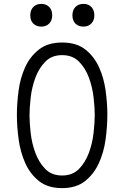

<svg xmlns="http://www.w3.org/2000/svg" viewBox="-20 -959 640 989"><path d="M300 -55Q354 -55 387 -89Q420 -123 438 -172Q456 -221 462 -274.5Q468 -328 468 -367Q468 -405 462 -457.5Q456 -510 438 -559Q420 -608 387 -641.5Q354 -675 300 -675Q246 -675 213 -641Q180 -607 162 -558Q144 -509 138 -456Q132 -403 132 -365Q132 -327 138 -274Q144 -221 162 -172Q180 -123 213 -89Q246 -55 300 -55ZM300 10Q226 10 180.5 -26.5Q135 -63 110 -119Q85 -175 76 -241Q67 -307 67 -367Q67 -425 75.5 -490.5Q84 -556 109 -611.5Q134 -667 180 -703.5Q226 -740 300 -740Q374 -740 419.5 -704Q465 -668 490 -613Q515 -558 524 -492.5Q533 -427 533 -369Q533 -308 524 -241.5Q515 -175 489.5 -119Q464 -63 418.5 -26.5Q373 10 300 10ZM410 -822Q384 -822 368.5 -837.5Q353 -853 353 -880Q353 -907 368.5 -923Q384 -939 410 -939Q435 -939 450.5 -923Q466 -907 466 -880Q466 -854 450.5 -838Q435 -822 410 -822ZM193 -822Q167 -822 151.5 -837.5Q136 -853 136 -880Q136 -907 151.5 -923Q167 -939 193 -939Q218 -939 233.5 -923Q249 -907 249 -880Q249 -854 233.5 -838Q218 -822 193 -822Z"/></svg>

Font: Maple Mono ExtraLight
Style: Regular
Weight: 275
Monospace: yes
Designer: subframe7536
Version: Version 7.000